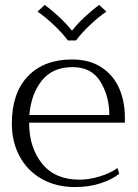

<svg xmlns="http://www.w3.org/2000/svg" viewBox="-20 -748 558 778"><path d="M132 -701 161 -728Q190 -707 220 -679Q250 -651 269 -626H274Q293 -651 323 -679Q353 -707 382 -728L411 -701Q379 -679 344.5 -646.5Q310 -614 288 -584H255Q233 -614 198.5 -646.5Q164 -679 132 -701ZM486 -251H98Q98 -150 150.5 -85Q203 -20 302 -20Q342 -20 384 -33Q426 -46 456 -67L463 -44Q435 -21 388 -5.5Q341 10 284 10Q208 10 150 -22.5Q92 -55 60 -113.5Q28 -172 28 -248Q28 -371 93 -439Q158 -507 272 -507Q343 -507 391.5 -475Q440 -443 463 -390Q486 -337 486 -272ZM423 -282Q423 -358 387 -417Q351 -476 274 -476Q193 -476 149.5 -421.5Q106 -367 99 -282Z"/></svg>

Font: Trirong Light
Style: Regular
Weight: 300
Designer: Katatrad Team
Foundry: CadsonDemak
Version: Version 1.001